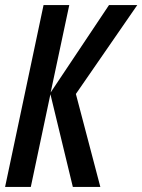

<svg xmlns="http://www.w3.org/2000/svg" viewBox="-21 -734 559 754"><path d="M-1 0H100L177 -364L265 0H373L277 -365L518 -714H407L178 -371L251 -714H150Z"/></svg>

Font: Noto Sans UI Condensed Medium
Style: Italic
Weight: 500
Width: 3
Italic angle: -12°
Designer: Monotype Design Team
Foundry: Monotype Imaging Inc.
Version: Version 1.901